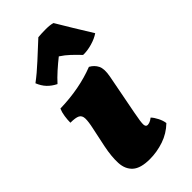

<svg xmlns="http://www.w3.org/2000/svg" viewBox="-229 -776 843 843"><g transform="rotate(-45 192.5 -354.5)"><path d="M164 9Q107 9 81.5 -14Q56 -37 54 -77.5Q52 -118 63 -172L82 -262Q90 -298 89.5 -317.5Q89 -337 75.5 -344Q62 -351 30 -351Q30 -369 33 -389.5Q36 -410 43 -426Q164 -429 261 -467Q283 -455 293.5 -434Q304 -413 296 -371L260 -184Q250 -133 251 -118.5Q252 -104 263 -104Q269 -104 277 -107Q285 -110 295 -118Q305 -108 315 -88.5Q325 -69 327 -52Q294 -20 251 -5.5Q208 9 164 9ZM110 -511Q86 -523 70 -540Q54 -557 44 -582Q79 -608 119 -645Q159 -682 196 -716Q218 -718 244.5 -718Q271 -718 287 -713Q309 -676 333 -636.5Q357 -597 385 -552Q365 -538 335 -529.5Q305 -521 280 -522Q260 -543 241.5 -560.5Q223 -578 200 -593Q176 -574 152.5 -553Q129 -532 110 -511Z"/></g></svg>

Font: Vollkorn Black
Style: Italic
Weight: 900
Italic angle: -11°
Designer: Friedrich Althausen
Foundry: Friedrich Althausen
Version: Version 5.000; ttfautohint (v1.8.3)